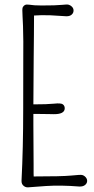

<svg xmlns="http://www.w3.org/2000/svg" viewBox="-20 -814 411 840"><path d="M126 -268.1 127 -94.7Q127 -71.3 127 -54.7Q127.4 -47.4 127.4 -42Q250.5 -42 291 -45.9Q333 -50.3 339.8 -48.3Q346.7 -46.4 351.6 -42Q361.3 -33.2 361.3 -22.7Q361.3 -12.2 352.1 -4.6Q342.8 2.9 326.2 2Q246.1 -4.4 181.6 -0.2Q117.2 3.9 109.4 5.1Q101.6 6.3 95.5 5.1Q89.4 3.9 84.5 0Q73.2 -8.3 74.2 -24.4Q81.5 -165.5 81.5 -336.7Q81.5 -507.8 81.8 -552Q82 -596.2 82 -632.8Q81.1 -711.4 78.6 -743.9Q76.2 -776.4 79.8 -782.7Q83.5 -789.1 88.9 -792Q96.2 -795.4 107.4 -793.5Q127.9 -790 161.6 -790Q226.6 -790 250.2 -792.7Q273.9 -795.4 280.8 -793.2Q287.6 -791 292 -787.1Q301.8 -779.3 301.8 -768.1Q301.8 -756.8 293 -749.5Q284.2 -742.2 269 -742.9Q253.9 -743.7 236.8 -744.9Q219.7 -746.1 200.2 -747.1Q159.2 -748.5 128.9 -746.1Q128.9 -703.6 128.4 -661.6Q127.9 -611.8 127.4 -560.5Q126 -422.9 126 -357.4Q187 -357.4 215.8 -360.4Q247.1 -363.8 255.1 -357.4Q263.2 -351.1 263.2 -340.3Q263.2 -313.5 212.9 -314.5Q202.6 -314.9 194.3 -314.9L154.8 -315.4H126Z"/></svg>

Font: Pompiere 
Style: Regular
Weight: 400
Designer: Karolina Lach
Foundry: Sorkin Type Co.
Version: Version 1.002